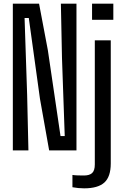

<svg xmlns="http://www.w3.org/2000/svg" viewBox="-20 -820 675 1047"><path d="M50 0V-800H193L241 -546L310 -78H333L318 -504L312 -800H397V0H248L198 -281L137 -722H114L128 -303L135 0ZM482 -712V-800H598V-712ZM375 201V134Q387 136 405 136.5Q423 137 438 137Q468 137 482.5 123.5Q497 110 497 77V-600H584V71Q584 144 549 175.5Q514 207 439 207Q407 207 375 201Z"/></svg>

Font: Big Shoulders Display SemiBold
Style: Regular
Weight: 600
Designer: Patric King
Foundry: XO Type Co
Version: Version 1.000; ttfautohint (v1.8.2)